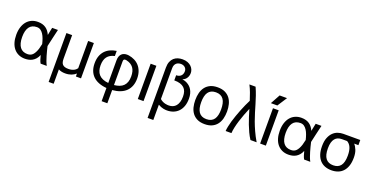

<svg xmlns="http://www.w3.org/2000/svg" viewBox="-32 -1588 5113 2649"><g transform="rotate(20 2525.0 -264.0)"><path d="M454.1 -406.2Q460 -433.6 465.8 -464.4Q471.7 -495.1 477.1 -518.6H562Q543.9 -444.3 529.8 -380.9Q515.6 -317.4 502.9 -261.2Q510.7 -228 519.3 -194.1Q527.8 -160.2 537.8 -127Q547.9 -93.8 559.3 -61.5Q570.8 -29.3 586.4 0H496.6Q483.9 -20 474.1 -51Q464.4 -82 456.5 -112.8Q441.9 -76.2 420.7 -52.2Q399.4 -28.3 374.5 -14.4Q349.6 -0.5 322 5.1Q294.4 10.7 266.6 10.7Q215.3 10.7 174.1 -8.1Q132.8 -26.9 103.8 -61.8Q74.7 -96.7 59.3 -146.7Q43.9 -196.8 43.9 -259.3Q43.9 -323.7 60.1 -373.8Q76.2 -423.8 105.5 -458.5Q134.8 -493.2 175.8 -511.2Q216.8 -529.3 266.6 -529.3Q303.2 -529.3 332.5 -520.8Q361.8 -512.2 384.5 -496.1Q407.2 -480 424.3 -457.3Q441.4 -434.6 454.1 -406.2ZM277.8 -456.5Q204.1 -456.5 167.5 -406.5Q130.9 -356.4 130.9 -260.3Q130.9 -209.5 140.9 -171.9Q150.9 -134.3 169.7 -109.9Q188.5 -85.4 215.8 -73.5Q243.2 -61.5 277.8 -61.5Q302.2 -61.5 321 -68.6Q339.8 -75.7 354.5 -90.6Q369.1 -105.5 381.8 -128.7Q394.5 -151.9 405.3 -184.1L424.3 -261.2Q415 -300.3 402.3 -335.7Q389.6 -371.1 372.1 -397.9Q354.5 -424.8 331.8 -440.7Q309.1 -456.5 277.8 -456.5Z M1014.2 0V-43.5Q999 -30.8 982.9 -20.8Q966.8 -10.7 948 -3.9Q929.2 2.9 907.2 6.8Q885.3 10.7 858.9 10.7Q800.8 10.7 760.3 -11.7V199.2H686.5V-518.6H770.5V-175.3Q770.5 -147 775.4 -126Q780.3 -105 792.7 -90.8Q805.2 -76.7 826.2 -69.6Q847.2 -62.5 878.9 -62.5Q905.8 -62.5 926.5 -67.6Q947.3 -72.8 962.6 -80.8Q978 -88.9 988.3 -98.9Q998.5 -108.9 1005.4 -118.2V-518.6H1089.4V0Z M1548.3 -68.8Q1592.3 -73.2 1626.5 -86.2Q1660.6 -99.1 1683.8 -122.3Q1707 -145.5 1719.2 -179.9Q1731.4 -214.4 1731.4 -261.2Q1731.4 -341.3 1697 -387.5Q1662.6 -433.6 1594.7 -448.7Q1590.3 -449.7 1584.7 -450.2Q1579.1 -450.7 1574.7 -450.7Q1562 -450.7 1555.2 -442.6Q1548.3 -434.6 1548.3 -414.1ZM1548.3 198.7H1464.4V4.9Q1398.9 -0.5 1348.6 -20.3Q1298.3 -40 1263.9 -73.7Q1229.5 -107.4 1211.9 -154.3Q1194.3 -201.2 1194.3 -261.2Q1194.3 -321.3 1210.9 -366.9Q1227.5 -412.6 1257.6 -445.1Q1287.6 -477.5 1329.6 -497.3Q1371.6 -517.1 1422.9 -524.4V-449.2Q1350.6 -433.6 1315.9 -387.9Q1281.2 -342.3 1281.2 -261.2Q1281.2 -220.7 1291.3 -187.5Q1301.3 -154.3 1323 -129.4Q1344.7 -104.5 1379.6 -89.1Q1414.6 -73.7 1464.4 -68.8V-402.8Q1464.4 -435.1 1472.9 -458.3Q1481.4 -481.4 1496.1 -496.1Q1510.7 -510.7 1530.8 -517.8Q1550.8 -524.9 1573.7 -524.9Q1581.1 -524.9 1588.6 -524.2Q1596.2 -523.4 1604 -522.5Q1648.4 -515.1 1687.5 -495.8Q1726.6 -476.6 1755.6 -444.3Q1784.7 -412.1 1801.5 -366.7Q1818.4 -321.3 1818.4 -261.2Q1818.4 -201.2 1800.5 -154.3Q1782.7 -107.4 1748.5 -73.7Q1714.4 -40 1663.8 -20.3Q1613.3 -0.5 1548.3 4.9Z M1923.3 0V-518.6H2007.3V0Z M2139.2 -541Q2139.2 -591.8 2153.8 -627.2Q2168.5 -662.6 2193.1 -684.6Q2217.8 -706.5 2250.2 -716.6Q2282.7 -726.6 2318.4 -726.6Q2361.3 -726.6 2393.1 -714.1Q2424.8 -701.7 2445.8 -681.6Q2466.8 -661.6 2477.3 -636.7Q2487.8 -611.8 2487.8 -587.4Q2487.8 -558.1 2479.2 -536.6Q2470.7 -515.1 2458.3 -500.5Q2445.8 -485.8 2431.6 -477.8Q2417.5 -469.7 2406.2 -467.3Q2423.3 -464.4 2443.1 -458.5Q2462.9 -452.6 2482.9 -441.7Q2502.9 -430.7 2521.2 -414.1Q2539.6 -397.5 2553.7 -373.8Q2567.9 -350.1 2576.4 -318.1Q2585 -286.1 2585 -244.6Q2585 -181.6 2567.6 -134Q2550.3 -86.4 2519.3 -54.2Q2488.3 -22 2446 -5.6Q2403.8 10.7 2354 10.7Q2344.2 10.7 2330.1 9.5Q2315.9 8.3 2298.8 4.6Q2281.7 1 2262.5 -6.3Q2243.2 -13.7 2223.1 -25.9V198.7H2139.2ZM2356 -62.5Q2386.7 -62.5 2412.8 -73.5Q2439 -84.5 2457.8 -106.7Q2476.6 -128.9 2487.3 -163.3Q2498 -197.8 2498 -244.6Q2498 -285.6 2487.5 -317.1Q2477.1 -348.6 2454.1 -370.1Q2431.2 -391.6 2395.3 -402.8Q2359.4 -414.1 2308.1 -414.1V-489.3Q2328.1 -489.3 2345.5 -494.9Q2362.8 -500.5 2375.5 -512Q2388.2 -523.4 2395.5 -541Q2402.8 -558.6 2402.8 -582.5Q2402.8 -599.6 2396 -613.8Q2389.2 -627.9 2377.7 -637.9Q2366.2 -647.9 2350.8 -653.3Q2335.4 -658.7 2318.4 -658.7Q2301.8 -658.7 2284.7 -654.1Q2267.6 -649.4 2253.9 -638.2Q2240.2 -627 2231.7 -608.4Q2223.1 -589.8 2223.1 -562V-109.4Q2242.2 -91.8 2262.5 -82.3Q2282.7 -72.8 2300.8 -68.4Q2318.8 -64 2333.3 -63.2Q2347.7 -62.5 2356 -62.5Z M2672.9 -259.3Q2672.9 -315.4 2685.3 -364.5Q2697.8 -413.6 2725.6 -450.2Q2753.4 -486.8 2797.9 -508.1Q2842.3 -529.3 2906.2 -529.3Q2969.7 -529.3 3014.2 -508.1Q3058.6 -486.8 3086.4 -450.2Q3114.3 -413.6 3127 -364.5Q3139.6 -315.4 3139.6 -259.3Q3139.6 -203.1 3127 -154.1Q3114.3 -105 3086.4 -68.4Q3058.6 -31.7 3014.2 -10.5Q2969.7 10.7 2906.2 10.7Q2842.3 10.7 2797.9 -10.5Q2753.4 -31.7 2725.6 -68.4Q2697.8 -105 2685.3 -154.1Q2672.9 -203.1 2672.9 -259.3ZM2759.8 -259.3Q2759.8 -212.4 2768.1 -175.8Q2776.4 -139.2 2793.9 -114Q2811.5 -88.9 2839.4 -75.7Q2867.2 -62.5 2906.2 -62.5Q2945.3 -62.5 2973.1 -75.7Q3001 -88.9 3018.6 -114Q3036.1 -139.2 3044.4 -175.8Q3052.7 -212.4 3052.7 -259.3Q3052.7 -306.2 3044.4 -342.8Q3036.1 -379.4 3018.6 -404.5Q3001 -429.7 2973.1 -442.9Q2945.3 -456.1 2906.2 -456.1Q2867.2 -456.1 2839.4 -442.9Q2811.5 -429.7 2793.9 -404.5Q2776.4 -379.4 2768.1 -342.8Q2759.8 -306.2 2759.8 -259.3Z M3301.3 -715.8H3392.1Q3418.5 -657.2 3437.5 -601.3Q3456.5 -545.4 3473.1 -489.5Q3489.7 -433.6 3506.6 -377Q3523.4 -320.3 3545.4 -260.5Q3567.4 -200.7 3596.7 -136Q3626 -71.3 3668 0H3577.1Q3548.3 -44.4 3525.6 -93Q3502.9 -141.6 3483.6 -192.1Q3464.4 -242.7 3448 -294.7Q3431.6 -346.7 3416 -398.4Q3394 -347.2 3373.8 -293.5Q3353.5 -239.7 3337.4 -187.7Q3321.3 -135.7 3310.8 -87.6Q3300.3 -39.6 3297.9 0H3212.9Q3214.4 -29.3 3222.2 -67.9Q3230 -106.4 3242.7 -150.1Q3255.4 -193.8 3272 -241Q3288.6 -288.1 3306.9 -334.7Q3325.2 -381.3 3344.7 -424.8Q3364.3 -468.3 3383.3 -505.4Q3365.2 -562.5 3345.7 -615.2Q3326.2 -668 3301.3 -715.8Z M3719.2 0V-518.6H3803.2V0ZM3745.1 -715.8H3854L3762.7 -574.7H3668Z M4323.2 -406.2Q4329.1 -433.6 4335 -464.4Q4340.8 -495.1 4346.2 -518.6H4431.2Q4413.1 -444.3 4398.9 -380.9Q4384.8 -317.4 4372.1 -261.2Q4379.9 -228 4388.4 -194.1Q4397 -160.2 4407 -127Q4417 -93.8 4428.5 -61.5Q4439.9 -29.3 4455.6 0H4365.7Q4353 -20 4343.3 -51Q4333.5 -82 4325.7 -112.8Q4311 -76.2 4289.8 -52.2Q4268.6 -28.3 4243.7 -14.4Q4218.8 -0.5 4191.2 5.1Q4163.6 10.7 4135.7 10.7Q4084.5 10.7 4043.2 -8.1Q4002 -26.9 3972.9 -61.8Q3943.8 -96.7 3928.5 -146.7Q3913.1 -196.8 3913.1 -259.3Q3913.1 -323.7 3929.2 -373.8Q3945.3 -423.8 3974.6 -458.5Q4003.9 -493.2 4044.9 -511.2Q4085.9 -529.3 4135.7 -529.3Q4172.4 -529.3 4201.7 -520.8Q4231 -512.2 4253.7 -496.1Q4276.4 -480 4293.5 -457.3Q4310.5 -434.6 4323.2 -406.2ZM4147 -456.5Q4073.2 -456.5 4036.6 -406.5Q4000 -356.4 4000 -260.3Q4000 -209.5 4010 -171.9Q4020 -134.3 4038.8 -109.9Q4057.6 -85.4 4085 -73.5Q4112.3 -61.5 4147 -61.5Q4171.4 -61.5 4190.2 -68.6Q4209 -75.7 4223.6 -90.6Q4238.3 -105.5 4251 -128.7Q4263.7 -151.9 4274.4 -184.1L4293.5 -261.2Q4284.2 -300.3 4271.5 -335.7Q4258.8 -371.1 4241.2 -397.9Q4223.6 -424.8 4200.9 -440.7Q4178.2 -456.5 4147 -456.5Z M5001 -258.8Q5001 -189.9 4984.1 -139.4Q4967.3 -88.9 4936.5 -55.4Q4905.8 -22 4862.8 -5.6Q4819.8 10.7 4767.6 10.7Q4715.3 10.7 4672.1 -5.6Q4628.9 -22 4598.1 -55.4Q4567.4 -88.9 4550.5 -139.6Q4533.7 -190.4 4533.7 -259.3Q4533.7 -332.5 4553.2 -382.1Q4572.8 -431.6 4604 -462.2Q4635.3 -492.7 4674.1 -505.6Q4712.9 -518.6 4752 -518.6H5001V-442.9H4938.5Q4964.8 -415 4982.9 -369.1Q5001 -323.2 5001 -258.8ZM4758.8 -442.9Q4727.1 -442.9 4701.7 -432.9Q4676.3 -422.9 4658 -400.6Q4639.6 -378.4 4629.9 -343.5Q4620.1 -308.6 4620.1 -258.8Q4620.1 -158.7 4657.2 -110.6Q4694.3 -62.5 4767.6 -62.5Q4840.8 -62.5 4877 -110.1Q4913.1 -157.7 4913.1 -255.9Q4913.1 -294.4 4908 -324.5Q4902.8 -354.5 4892.8 -377.2Q4882.8 -399.9 4868.4 -416Q4854 -432.1 4835 -442.9Z"/></g></svg>

Font: Arian AMU
Style: Regular
Weight: 400
Designer: Ruben Hakobyan (Tarumian)
Foundry: Ruben Hakobyan (Tarumian)
Version: Version 4.003